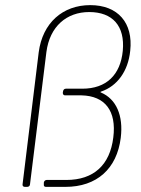

<svg xmlns="http://www.w3.org/2000/svg" viewBox="-20 -729 549 749"><path d="M77 0H86C92 0 97 -4 97 -10L161 -526C174 -626 240 -682 328 -682C419 -682 468 -628 459 -531C450 -437 395 -383 301 -383H237C231 -383 227 -379 226 -373L225 -367C225 -361 228 -357 234 -357H298C390 -355 435 -296 422 -193C409 -85 345 -27 239 -27H162C157 -27 152 -23 151 -17V-10C150 -4 153 0 159 0H235C358 0 436 -71 451 -191C462 -279 433 -343 374 -368C371 -369 371 -371 375 -372C437 -393 480 -451 488 -531C500 -640 440 -709 332 -709C225 -709 146 -640 131 -525L68 -10C67 -4 71 0 77 0Z"/></svg>

Font: Barlow Thin
Style: Italic
Weight: 250
Italic angle: -7°
Designer: Jeremy Tribby
Foundry: Tribby Type
Version: Version 1.422;hotconv 1.0.109;makeotfexe 2.5.65596